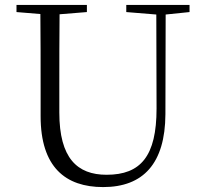

<svg xmlns="http://www.w3.org/2000/svg" viewBox="-20 -745 832 780"><path d="M493 -696 615 -686 616 -304C616 -111 552 -35 413 -35C294 -35 221 -102 221 -288V-389C221 -491 221 -589 222 -687L333 -696V-725H47V-696L144 -688C145 -589 145 -489 145 -389V-273C145 -66 246 15 399 15C562 15 651 -81 652 -281L653 -686L750 -696V-725H493Z"/></svg>

Font: Noto Serif KR Light
Style: Regular
Weight: 300
Designer: Ryoko NISHIZUKA 西塚涼子 (kana & ideographs); Frank Grießhammer (Latin, Greek & Cyrillic); Wenlong ZHANG 张文龙 (bopomofo); San
Foundry: Adobe
Version: Version 2.001;hotconv 1.1.0;makeotfexe 2.6.0